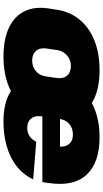

<svg xmlns="http://www.w3.org/2000/svg" viewBox="242 -836 606 1131"><g transform="rotate(90 545.5 -270.0)"><path d="M312 13Q213 13 145.5 -18Q78 -49 48 -106.5Q18 -164 28 -244L36 -296Q47 -376 93.5 -433.5Q140 -491 216.5 -522Q293 -553 392 -553Q492 -553 559 -522Q626 -491 657 -433.5Q688 -376 676 -296L669 -244Q658 -164 611 -106.5Q564 -49 488 -18Q412 13 312 13ZM336 -156Q374 -156 399.5 -178.5Q425 -201 430 -239L439 -301Q444 -340 425 -362Q406 -384 369 -384Q344 -384 324 -373.5Q304 -363 291 -345Q278 -327 274 -301L265 -239Q260 -201 279.5 -178.5Q299 -156 336 -156ZM693 13Q601 13 538.5 -18Q476 -49 448 -107Q420 -165 432 -245L438 -295Q450 -376 496 -433.5Q542 -491 617 -522Q692 -553 788 -553Q937 -553 1008 -477.5Q1079 -402 1058 -256L1052 -216H623L637 -320H880L839 -282L842 -306Q848 -348 829 -372Q810 -396 772 -396Q734 -396 709 -374Q684 -352 679 -312L665 -214Q659 -174 677.5 -150.5Q696 -127 732 -127Q763 -127 783.5 -142Q804 -157 814 -180L1036 -162Q997 -78 908 -32.5Q819 13 693 13Z"/></g></svg>

Font: Pathway Extreme SemiCondensed Black
Style: Italic
Weight: 900
Width: 4
Italic angle: -8°
Version: Version 1.001;gftools[0.9.26]